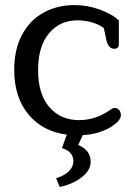

<svg xmlns="http://www.w3.org/2000/svg" viewBox="-20 -520 530 756"><path d="M201 182Q235 171 252 153.5Q269 136 269 115Q269 77 224 63L243 10Q148 -2 92 -69.5Q36 -137 36 -245Q36 -325 66.5 -382.5Q97 -440 151 -470Q205 -500 274 -500Q325 -500 373.5 -482Q422 -464 448 -440V-344Q448 -337 443.5 -332.5Q439 -328 430 -328Q407 -328 399 -361L389 -409Q372 -423 343.5 -431.5Q315 -440 285 -440Q216 -440 173 -389Q130 -338 130 -244Q130 -149 174.5 -98Q219 -47 291 -47Q354 -47 409 -84Q412 -86 419 -90.5Q426 -95 431 -95Q442 -95 449 -87Q456 -79 456 -66Q456 -46 420 -22Q370 9 306 12L288 51Q337 71 337 117Q337 151 301 178.5Q265 206 215 216Z"/></svg>

Font: Maitree Medium
Style: Regular
Weight: 500
Designer: CadsonDemak Team
Foundry: CadsonDemak
Version: Version 1.000